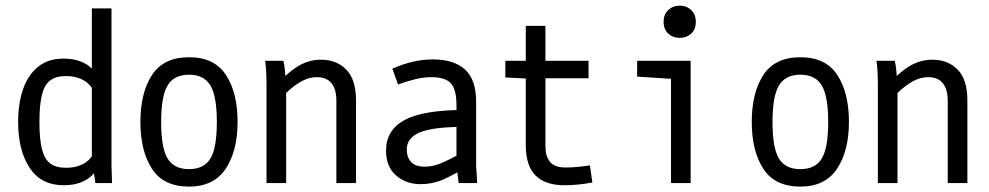

<svg xmlns="http://www.w3.org/2000/svg" viewBox="-20 -655 3540 687"><path d="M312.5 -63.5 308.6 -79.1V-625H378.9V-62.5L380.9 0H321.3ZM356.4 -308.6 328.1 -295.9Q316.4 -341.8 287.6 -362.3Q258.8 -382.8 215.8 -382.8Q180.7 -382.8 160.2 -367.7Q139.6 -352.5 130.4 -316.9Q121.1 -281.2 121.1 -218.8Q121.1 -155.3 130.4 -120.1Q139.6 -85 160.2 -69.8Q180.7 -54.7 215.8 -54.7Q259.8 -54.7 288.6 -75.2Q317.4 -95.7 328.1 -142.6L357.4 -129.9Q345.7 -62.5 309.1 -27.3Q272.5 7.8 208 7.8Q127 7.8 85.9 -54.7Q44.9 -117.2 44.9 -218.8Q44.9 -285.2 62.5 -335.9Q80.1 -386.7 116.2 -416Q152.3 -445.3 207 -445.3Q271.5 -445.3 308.1 -410.2Q344.7 -375 356.4 -308.6Z M482.4 -218.8Q482.4 -323.2 523.9 -386.7Q565.4 -450.2 656.2 -450.2Q747.1 -450.2 788.6 -386.7Q830.1 -323.2 830.1 -218.8Q830.1 -115.2 787.6 -51.3Q745.1 12.7 656.2 12.7Q565.4 12.7 523.9 -50.8Q482.4 -114.3 482.4 -218.8ZM755.9 -218.8Q755.9 -310.5 732.9 -349.1Q710 -387.7 656.2 -387.7Q602.5 -387.7 579.6 -349.1Q556.6 -310.5 556.6 -218.8Q556.6 -126 579.6 -87.9Q602.5 -49.8 656.2 -49.8Q710 -49.8 732.9 -87.9Q755.9 -126 755.9 -218.8Z M928.7 -437.5H994.1Q998 -421.9 1000 -398.9Q1002 -376 1002 -349.6V-345.7H1003.9V0H933.6V-349.6Q933.6 -404.3 928.7 -437.5ZM1114.3 -378.9Q1082 -378.9 1049.8 -358.9Q1017.6 -338.9 989.3 -306.6L958 -334Q992.2 -380.9 1035.6 -411.1Q1079.1 -441.4 1127.9 -441.4Q1184.6 -441.4 1219.2 -405.8Q1253.9 -370.1 1253.9 -295.9V0H1183.6V-293.9Q1183.6 -335.9 1166 -357.4Q1148.4 -378.9 1114.3 -378.9Z M1523.4 -378.9Q1496.1 -378.9 1465.8 -371.6Q1435.5 -364.3 1404.3 -352.5L1383.8 -409.2Q1458 -442.4 1528.3 -442.4Q1604.5 -442.4 1644 -406.2Q1683.6 -370.1 1683.6 -292V-62.5L1687.5 0H1621.1L1613.3 -62.5V-278.3Q1613.3 -335 1593.3 -356.9Q1573.2 -378.9 1523.4 -378.9ZM1435.5 -120.1Q1435.5 -91.8 1451.2 -75.2Q1466.8 -58.6 1499 -58.6Q1527.3 -58.6 1556.2 -70.3Q1585 -82 1629.9 -106.4L1633.8 -108.4L1649.4 -57.6Q1648.4 -57.6 1647.5 -56.6Q1599.6 -27.3 1563.5 -11.7Q1527.3 3.9 1484.4 3.9Q1432.6 3.9 1397 -27.3Q1361.3 -58.6 1361.3 -116.2Q1361.3 -189.5 1427.7 -225.6Q1494.1 -261.7 1645.5 -261.7V-201.2Q1530.3 -201.2 1482.9 -181.6Q1435.5 -162.1 1435.5 -120.1Z M1931.6 -562.5V-437.5H2085.9V-375H1931.6V-129.9Q1931.6 -96.7 1947.8 -76.2Q1963.9 -55.7 2002.9 -55.7Q2044.9 -55.7 2090.8 -63.5L2099.6 -2Q2046.9 7.8 1999 7.8Q1931.6 7.8 1896.5 -26.9Q1861.3 -61.5 1861.3 -135.7V-374L1788.1 -377.9V-437.5H1861.3V-562.5Z M2380.9 -373 2259.8 -380.9V-437.5H2451.2V0H2380.9ZM2412.1 -634.8Q2436.5 -634.8 2453.1 -619.1Q2469.7 -603.5 2469.7 -577.1Q2469.7 -549.8 2453.1 -534.7Q2436.5 -519.5 2412.1 -519.5Q2387.7 -519.5 2371.1 -534.7Q2354.5 -549.8 2354.5 -577.1Q2354.5 -603.5 2371.1 -619.1Q2387.7 -634.8 2412.1 -634.8Z M2669.9 -218.8Q2669.9 -323.2 2711.4 -386.7Q2752.9 -450.2 2843.8 -450.2Q2934.6 -450.2 2976.1 -386.7Q3017.6 -323.2 3017.6 -218.8Q3017.6 -115.2 2975.1 -51.3Q2932.6 12.7 2843.8 12.7Q2752.9 12.7 2711.4 -50.8Q2669.9 -114.3 2669.9 -218.8ZM2943.4 -218.8Q2943.4 -310.5 2920.4 -349.1Q2897.5 -387.7 2843.8 -387.7Q2790 -387.7 2767.1 -349.1Q2744.1 -310.5 2744.1 -218.8Q2744.1 -126 2767.1 -87.9Q2790 -49.8 2843.8 -49.8Q2897.5 -49.8 2920.4 -87.9Q2943.4 -126 2943.4 -218.8Z M3116.2 -437.5H3181.6Q3185.5 -421.9 3187.5 -398.9Q3189.5 -376 3189.5 -349.6V-345.7H3191.4V0H3121.1V-349.6Q3121.1 -404.3 3116.2 -437.5ZM3301.8 -378.9Q3269.5 -378.9 3237.3 -358.9Q3205.1 -338.9 3176.8 -306.6L3145.5 -334Q3179.7 -380.9 3223.1 -411.1Q3266.6 -441.4 3315.4 -441.4Q3372.1 -441.4 3406.7 -405.8Q3441.4 -370.1 3441.4 -295.9V0H3371.1V-293.9Q3371.1 -335.9 3353.5 -357.4Q3335.9 -378.9 3301.8 -378.9Z"/></svg>

Font: Sudo Var
Style: Regular
Weight: 400
Monospace: yes
Designer: Jens Kutilek
Foundry: Jens Kutilek
Version: Version 0.065;FEAKit 1.0